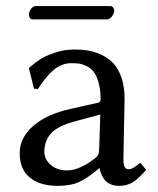

<svg xmlns="http://www.w3.org/2000/svg" viewBox="-20 -602 521 632"><path d="M386.2 -76.2Q386.2 -44.9 402.8 -44.9Q409.7 -44.9 416 -48.1Q422.4 -51.3 431.4 -58.3Q440.4 -65.4 440.9 -65.9L443.8 -64L460.9 -43Q436 -13.2 416.5 -1.7Q397 9.8 372.1 9.8Q354.5 9.8 341.6 3.4Q328.6 -2.9 322 -13.2Q315.4 -23.4 312.3 -31.7Q309.1 -40 308.1 -47.9H306.2Q265.6 -13.7 238.3 -2Q210.9 9.8 169.9 9.8Q111.8 9.8 78.4 -17.3Q44.9 -44.4 44.9 -98.1Q44.9 -148.9 89.4 -187.5Q133.8 -226.1 210.9 -243.2L304.2 -264.2Q311 -266.6 311 -275.9Q311 -308.1 304.2 -331.3Q297.4 -354.5 288.1 -366.2Q278.8 -377.9 264.2 -384.8Q249.5 -391.6 239.3 -392.8Q229 -394 214.8 -394Q182.1 -394 155.8 -371.1Q129.4 -348.1 105 -309.1L91.8 -310.1L75.2 -377L78.1 -380.9Q96.2 -396 111.1 -406.2Q126 -416.5 158 -427.7Q189.9 -439 225.1 -439Q250 -439 271.7 -435.3Q293.5 -431.6 315.9 -420.7Q338.4 -409.7 354.2 -392.3Q370.1 -375 380.1 -345.5Q390.1 -315.9 390.1 -276.9Q390.1 -273.4 388.2 -183.1Q386.2 -92.8 386.2 -76.2ZM310.1 -225.1 225.1 -202.1Q169.4 -187 147.7 -162.6Q126 -138.2 126 -102.1Q126 -77.6 147 -59.3Q168 -41 200.2 -41Q240.2 -41 292 -80.1Q306.2 -90.8 306.2 -106ZM332 -538.1H87.9Q82 -538.1 78.6 -542.7Q75.2 -547.4 75.2 -553.2Q75.2 -563 82 -572.5Q88.9 -582 97.2 -582H341.8Q348.6 -582 352.3 -577.6Q356 -573.2 356 -567.9Q356 -558.1 348.6 -548.1Q341.3 -538.1 332 -538.1Z"/></svg>

Font: Linux Biolinum
Style: Regular
Weight: 400
Designer: Philipp H. Poll
Foundry: Philipp H. Poll
Version: Version 0.6.4